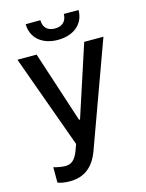

<svg xmlns="http://www.w3.org/2000/svg" viewBox="-136 -812 838 1099"><g transform="rotate(-15 283.0 -262.5)"><path d="M138.5 204.5C226.2 204.5 281.6 158.7 313.2 72.8L538 -545.5H424L285.9 -122.2H280.2L142 -545.5H28.4L228 7.1L214.8 43.3C195.3 95.5 171.5 112.9 138.1 113.3C124.6 113.6 94.1 110.1 67.5 101.6V192.8C80.3 198.5 106.5 204.5 138.5 204.5ZM126.8 -730.1C126.8 -650.2 187.5 -595.2 283 -595.2C379.3 -595.2 440 -650.2 440 -730.1H352.6C352.6 -694.2 332.7 -662.6 283 -662.6C232.6 -662.6 213.8 -694.6 213.8 -730.1Z"/></g></svg>

Font: Magic Ui Pro Medium
Style: Regular
Weight: 500
Designer: Stefan Endress, Andreas Faust
Version: Version 1.000;FEAKit 1.0